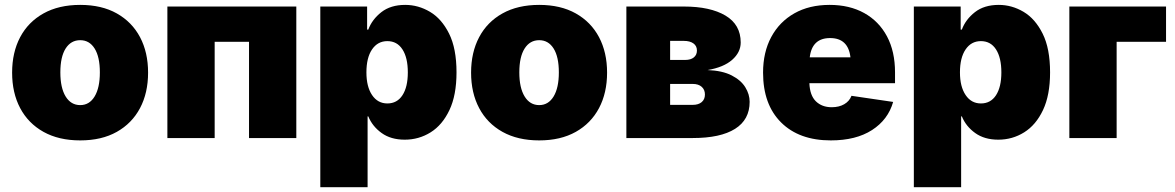

<svg xmlns="http://www.w3.org/2000/svg" viewBox="-20 -573 4876 797"><path d="M313 9.8Q224.1 9.8 160.6 -25.6Q97.2 -61 63.7 -124.3Q30.3 -187.5 30.3 -271.5Q30.3 -355.5 63.7 -418.7Q97.2 -481.9 160.6 -517.3Q224.1 -552.7 313 -552.7Q401.9 -552.7 464.8 -517.3Q527.8 -481.9 561.3 -418.7Q594.7 -355.5 594.7 -271.5Q594.7 -187.5 561.3 -124.3Q527.8 -61 464.8 -25.6Q401.9 9.8 313 9.8ZM313 -136.7Q351.1 -136.7 372.8 -172.6Q394.5 -208.5 394.5 -272.5Q394.5 -336.9 372.8 -371.6Q351.1 -406.2 313 -406.2Q274.4 -406.2 252.4 -371.6Q230.5 -336.9 230.5 -272.5Q230.5 -208.5 252.4 -172.6Q274.4 -136.7 313 -136.7Z M1210 -545.9V0H1013.7V-399.4H871.1V0H674.8V-545.9Z M1309.6 204.1V-545.9H1503.9V-450.2H1508.8Q1524.4 -492.2 1563 -522.5Q1601.6 -552.7 1662.1 -552.7Q1716.3 -552.7 1764.9 -523.9Q1813.5 -495.1 1844.2 -433.3Q1875 -371.6 1875 -272.5Q1875 -178.2 1845.7 -116.2Q1816.4 -54.2 1767.6 -23.7Q1718.8 6.8 1660.2 6.8Q1602.5 6.8 1564.2 -20.8Q1525.9 -48.3 1508.8 -89.8H1505.9V204.1ZM1587.9 -143.6Q1628.4 -143.6 1650.6 -177.7Q1672.9 -211.9 1672.9 -272.5Q1672.9 -333.5 1650.6 -367.9Q1628.4 -402.3 1587.9 -402.3Q1547.9 -402.3 1524.4 -367.9Q1501 -333.5 1501 -272.5Q1501 -213.4 1524.4 -178.5Q1547.9 -143.6 1587.9 -143.6Z M2218.3 9.8Q2129.4 9.8 2065.9 -25.6Q2002.4 -61 1969 -124.3Q1935.5 -187.5 1935.5 -271.5Q1935.5 -355.5 1969 -418.7Q2002.4 -481.9 2065.9 -517.3Q2129.4 -552.7 2218.3 -552.7Q2307.1 -552.7 2370.1 -517.3Q2433.1 -481.9 2466.6 -418.7Q2500 -355.5 2500 -271.5Q2500 -187.5 2466.6 -124.3Q2433.1 -61 2370.1 -25.6Q2307.1 9.8 2218.3 9.8ZM2218.3 -136.7Q2256.3 -136.7 2278.1 -172.6Q2299.8 -208.5 2299.8 -272.5Q2299.8 -336.9 2278.1 -371.6Q2256.3 -406.2 2218.3 -406.2Q2179.7 -406.2 2157.7 -371.6Q2135.7 -336.9 2135.7 -272.5Q2135.7 -208.5 2157.7 -172.6Q2179.7 -136.7 2218.3 -136.7Z M2580.1 0V-545.9H2818.4Q2928.2 -545.9 2991.5 -508.3Q3054.7 -470.7 3054.7 -396.5Q3054.7 -356 3019.3 -324.7Q2983.9 -293.5 2917 -282.2Q2978.5 -279.8 3017.1 -260Q3055.7 -240.2 3073.7 -210.9Q3091.8 -181.6 3091.8 -150.4Q3091.8 -76.2 3031.2 -38.1Q2970.7 0 2855.5 0ZM2761.7 -137.7H2855.5Q2879.4 -137.7 2892.8 -149.2Q2906.2 -160.6 2906.2 -180.7Q2906.2 -200.7 2892.8 -212.6Q2879.4 -224.6 2855.5 -224.6H2761.7ZM2761.7 -324.2H2824.2Q2847.2 -324.2 2860.1 -334.7Q2873 -345.2 2873 -363.3Q2873 -382.3 2858.4 -392.8Q2843.8 -403.3 2818.4 -403.3H2761.7Z M3428.7 9.8Q3297.4 9.8 3222.4 -64.7Q3147.5 -139.2 3147.5 -271.5Q3147.5 -356 3181.4 -419.2Q3215.3 -482.4 3277.3 -517.6Q3339.4 -552.7 3423.8 -552.7Q3506.3 -552.7 3567.4 -518.8Q3628.4 -484.9 3661.9 -422.1Q3695.3 -359.4 3695.3 -272.5V-227.5H3339.8Q3341.8 -176.8 3366.9 -152.3Q3392.1 -127.9 3432.6 -127.9Q3462.9 -127.9 3484.4 -140.4Q3505.9 -152.8 3514.6 -175.3L3687.5 -149.9Q3666.5 -76.2 3599.9 -33.2Q3533.2 9.8 3428.7 9.8ZM3341.3 -335H3510.3Q3501 -415 3425.8 -415Q3350.6 -415 3341.3 -335Z M3773.4 204.1V-545.9H3967.8V-450.2H3972.7Q3988.3 -492.2 4026.9 -522.5Q4065.4 -552.7 4126 -552.7Q4180.2 -552.7 4228.8 -523.9Q4277.3 -495.1 4308.1 -433.3Q4338.9 -371.6 4338.9 -272.5Q4338.9 -178.2 4309.6 -116.2Q4280.3 -54.2 4231.4 -23.7Q4182.6 6.8 4124 6.8Q4066.4 6.8 4028.1 -20.8Q3989.7 -48.3 3972.7 -89.8H3969.7V204.1ZM4051.8 -143.6Q4092.3 -143.6 4114.5 -177.7Q4136.7 -211.9 4136.7 -272.5Q4136.7 -333.5 4114.5 -367.9Q4092.3 -402.3 4051.8 -402.3Q4011.7 -402.3 3988.3 -367.9Q3964.8 -333.5 3964.8 -272.5Q3964.8 -213.4 3988.3 -178.5Q4011.7 -143.6 4051.8 -143.6Z M4820.3 -545.9V-399.4H4615.2V0H4418.9V-545.9Z"/></svg>

Font: Inter Black
Style: Regular
Weight: 900
Designer: Rasmus Andersson
Foundry: rsms
Version: Version 4.000;git-a52131595